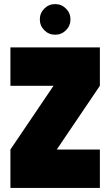

<svg xmlns="http://www.w3.org/2000/svg" viewBox="-20 -920 540 940"><path d="M197 -772Q175 -794 175 -825Q175 -856 197 -878Q219 -900 250 -900Q281 -900 303 -878Q325 -856 325 -825Q325 -794 303 -772Q281 -750 250 -750Q219 -750 197 -772ZM469 0H31V-188L242 -500H31V-688H469V-500L258 -188H469Z"/></svg>

Font: CostaRica
Style: Normal
Weight: 900
Version: Version 1.3